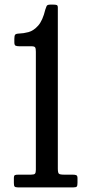

<svg xmlns="http://www.w3.org/2000/svg" viewBox="-20 -810 390 830"><path d="M40 -19V-40Q40 -51 44.5 -53Q49 -55 60 -55H114Q127.5 -55 131.2 -59.2Q135 -63.5 135 -76V-586.5Q135 -600 132 -605Q129 -610 116 -610H64Q53 -610 47.5 -612.5Q42 -615 42 -627V-642Q42 -655.5 45.5 -660Q49 -664.5 63 -665Q81.5 -665.5 103.2 -671.2Q125 -677 144.8 -699Q164.5 -721 176 -769Q178.5 -777.5 181.5 -783.8Q184.5 -790 197 -790H211Q220.5 -790 225.2 -788.2Q230 -786.5 230 -777V-81Q230 -63.5 234.5 -59.2Q239 -55 257 -55H293Q303 -55 309 -53Q315 -51 315 -40V-20Q315 -8 312.2 -4Q309.5 0 298 0H57Q46 0 43 -3.8Q40 -7.5 40 -19Z"/></svg>

Font: Besley* Condensed
Style: Regular
Weight: 400
Width: 3
Designer: Owen Earl
Foundry: indestructible type*
Version: Version 3.000; ttfautohint (v1.8.3)